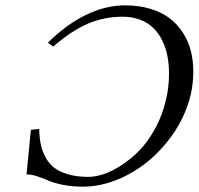

<svg xmlns="http://www.w3.org/2000/svg" viewBox="-20 -679 735 710"><path d="M441.9 -659.2Q494.1 -659.2 536.6 -646.2Q579.1 -633.3 608.2 -610.8Q637.2 -588.4 657 -557.1Q676.8 -525.9 685.8 -490.5Q694.8 -455.1 694.8 -415Q694.8 -372.1 686 -332Q663.6 -236.3 600.1 -156.7Q536.6 -77.1 453.1 -33Q369.6 11.2 287.1 11.2Q245.6 11.2 211.4 4.2Q177.2 -2.9 158.9 -11.2Q140.6 -19.5 119.1 -26.6Q97.7 -33.7 78.1 -34.2L94.2 -199.2L125 -202.1Q125.5 -170.9 130.6 -146Q135.7 -121.1 148.2 -97.7Q160.6 -74.2 180.4 -58.8Q200.2 -43.5 232.4 -34.2Q264.6 -24.9 307.1 -24.9Q332 -24.9 362.8 -34.9Q393.6 -44.9 429 -67.9Q464.4 -90.8 495.8 -123Q527.3 -155.3 554.2 -204.6Q581.1 -253.9 594.2 -312Q605 -356.4 605 -408.2Q605 -442.4 598.9 -472.9Q592.8 -503.4 579.6 -530Q566.4 -556.6 546.6 -575.9Q526.9 -595.2 498 -606.2Q469.2 -617.2 434.1 -617.2Q364.7 -617.2 304.2 -591.1Q243.7 -564.9 176.8 -506.8L157.2 -521Q224.1 -587.9 297.1 -623.5Q370.1 -659.2 441.9 -659.2Z"/></svg>

Font: Linux Libertine G
Style: Italic
Weight: 400
Italic angle: -12°
Designer: Philipp H. Poll
Foundry: Philipp H. Poll
Version: Version 5.1.3